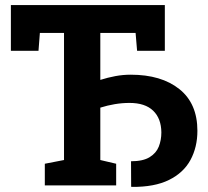

<svg xmlns="http://www.w3.org/2000/svg" viewBox="-20 -731 822 757"><path d="M499.5 5.9 497.1 4.9 496.6 -95.2Q543.5 -95.2 569.6 -111.1Q595.7 -127 606 -152.8Q616.2 -178.7 616.2 -209Q615.7 -263.7 584 -294.4Q552.2 -325.2 490.7 -325.2Q461.4 -325.2 432.4 -320.3Q403.3 -315.4 375.5 -306.6V-100.1L438 -85.4V0H156.7V-85.4L232.4 -100.1V-601.1H137.2L131.8 -530.8H22.9V-710.9H629.9V-530.8H520.5L514.6 -601.1H375.5V-416Q404.8 -425.3 434.8 -430.9Q464.8 -436.5 495.1 -436.5Q616.2 -436.5 687.3 -379.6Q758.3 -322.8 758.3 -215.3Q758.3 -150.9 731 -100.3Q703.6 -49.8 646.2 -21.5Q588.9 6.8 499.5 5.9Z"/></svg>

Font: Roboto Slab LO
Style: Bold
Weight: 700
Designer: Google
Version: Version 2.000